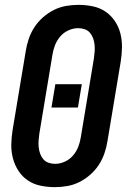

<svg xmlns="http://www.w3.org/2000/svg" viewBox="-20 -763 540 791"><path d="M206 8Q176 8 147 2Q118 -4 95 -19.5Q72 -35 56.5 -58.5Q41 -82 33.5 -110Q26 -138 26.5 -167.5Q27 -197 32 -228L86 -552Q90 -578 98.5 -603Q107 -628 121.5 -650.5Q136 -673 157 -691.5Q178 -710 202 -722Q226 -734 252 -738.5Q278 -743 303 -743Q333 -743 362 -737Q391 -731 414 -715.5Q437 -700 453 -676.5Q469 -653 476 -625Q483 -597 482.5 -567.5Q482 -538 477 -507L423 -183Q419 -157 410.5 -132Q402 -107 387.5 -84.5Q373 -62 352 -43.5Q331 -25 307 -13Q283 -1 257 3.5Q231 8 206 8ZM207 -88Q227 -88 247 -97Q267 -106 281 -122.5Q295 -139 302.5 -158.5Q310 -178 313 -198L367 -523Q369 -537 370 -551.5Q371 -566 369.5 -579.5Q368 -593 363.5 -605.5Q359 -618 350.5 -628Q342 -638 329 -642.5Q316 -647 302 -647Q282 -647 262 -638Q242 -629 228 -612.5Q214 -596 206.5 -576.5Q199 -557 196 -537L142 -212Q140 -198 139 -183.5Q138 -169 139.5 -155.5Q141 -142 145.5 -129.5Q150 -117 158.5 -107Q167 -97 180 -92.5Q193 -88 207 -88ZM192 -320 208 -416H317L301 -320Z"/></svg>

Font: Iosevka SS04 Oblique
Style: Bold
Weight: 700
Italic angle: -9°
Monospace: yes
Designer: Belleve Invis
Foundry: Belleve Invis
Version: Version 19.0.0; ttfautohint (v1.8.4)